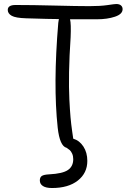

<svg xmlns="http://www.w3.org/2000/svg" viewBox="-20 -758 655 965"><path d="M241.2 187Q211.4 187 195.8 177Q180.2 167 180.2 148.9Q180.2 133.3 189.9 126.5Q199.7 119.6 228 118.2Q294.9 114.7 321.5 96.4Q348.1 78.1 348.1 42Q348.1 25.9 342.5 13.9Q336.9 2 330.8 -3.4Q324.7 -8.8 314.9 -15.1Q280.3 -23.4 270 -116.2Q246.6 -332 272.9 -643.1Q274.4 -653.3 275.9 -662.1Q235.8 -662.1 111.8 -666Q58.6 -667.5 38.8 -678.7Q19 -689.9 19 -708Q19 -732.9 58.1 -732.9Q144.5 -732.9 255.6 -730Q366.7 -727.1 430.2 -727.1Q484.4 -727.1 520.3 -732.4Q556.2 -737.8 564 -737.8Q580.1 -737.8 588.1 -730.7Q596.2 -723.6 596.2 -711.9Q596.2 -687 557.9 -674.1Q519.5 -661.1 466.8 -661.1H332Q337.9 -638.7 335 -570.8Q328.6 -476.1 327.1 -396Q325.7 -315.9 328.6 -258.8Q331.5 -201.7 334.5 -168.5Q337.4 -135.3 342.5 -99.6Q347.7 -64 348.1 -61Q379.4 -51.8 399.2 -21.5Q418.9 8.8 418.9 50.8Q418.9 111.8 371.3 149.4Q323.7 187 241.2 187Z"/></svg>

Font: Shantell Sans Bouncy
Style: Regular
Weight: 300
Designer: Stephen Nixon, Anya Danilova, Shantell Martin
Foundry: Arrow Type
Version: Version 1.006;[9816181b4]